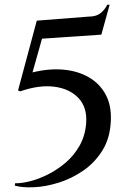

<svg xmlns="http://www.w3.org/2000/svg" viewBox="-20 -751 557 809"><path d="M407 -605 157 -588 117 -446Q187 -463 247.5 -457.5Q308 -452 354 -425.5Q400 -399 425 -353Q450 -307 447 -242Q444 -169 411.5 -117Q379 -65 330 -31.5Q281 2 226 19Q171 36 122 38Q73 40 42 31L44 21Q69 22 105.5 13Q142 4 182 -16Q222 -36 257 -66Q292 -96 315.5 -137.5Q339 -179 343 -232Q348 -298 311 -337.5Q274 -377 209.5 -385.5Q145 -394 65 -366L56 -370L135 -664L353 -681Q385 -681 403 -695Q421 -709 432 -731H442Z"/></svg>

Font: Cinzel Eorzea
Style: Regular
Weight: 500
Designer: Natanael Gama
Version: Version 2.000